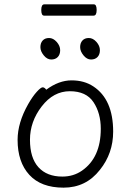

<svg xmlns="http://www.w3.org/2000/svg" viewBox="-20 -851 602 884"><path d="M440 -69Q376 13 272.5 13Q169 13 115 -46Q61 -105 61 -207Q61 -286 110 -372Q130 -407 149 -428Q168 -449 176.5 -449Q185 -449 193 -438Q251 -481 309.5 -481Q368 -481 410 -453Q501 -393 501 -245Q501 -145 440 -69ZM267 -38Q318 -38 357 -65Q444 -125 444 -258Q444 -330 410.5 -380.5Q377 -431 301.5 -431Q226 -431 172 -361Q118 -291 118 -207.5Q118 -124 157 -81Q196 -38 267 -38ZM246 -588.5Q235 -577 216 -577Q197 -577 181.5 -596Q166 -615 166 -634Q166 -653 176.5 -664.5Q187 -676 206 -676Q225 -676 241 -658Q257 -640 257 -620Q257 -600 246 -588.5ZM429 -588.5Q418 -577 399 -577Q380 -577 364.5 -596Q349 -615 349 -634Q349 -653 359.5 -664.5Q370 -676 389 -676Q408 -676 424 -658Q440 -640 440 -620Q440 -600 429 -588.5ZM183 -779Q170 -779 170 -805Q170 -831 184 -831H412Q425 -831 425 -805Q425 -779 411 -779Z"/></svg>

Font: LXGW WenKai TC Light
Style: Regular
Weight: 300
Designer: LXGW / Fontworks Inc.
Foundry: LXGW / Fontworks Inc.
Version: Version 1.330